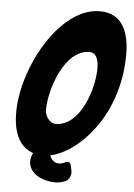

<svg xmlns="http://www.w3.org/2000/svg" viewBox="-59 -792 678 971"><g transform="rotate(5 280.0 -307.0)"><path d="M295 31C286 35 278 37 269 37C254 37 243 32 234 21C228 15 224 8 222 0C305 -19 378 -81 429 -146C506 -242 560 -381 560 -541C560 -641 531 -748 409 -748C359 -748 311 -730 264 -695C126 -592 31 -369 31 -201C31 -122 51 -33 134 -4C127 11 123 24 123 37C123 105 201 134 258 134C274 134 289 131 304 125C324 120 336 98 336 78C336 71 335 66 334 63L330 43C327 31 322 25 314 25C309 25 302 27 295 31ZM235 -161C203 -161 180 -198 180 -227C180 -330 247 -538 374 -538C416 -538 421 -488 421 -457C421 -356 360 -161 235 -161Z"/></g></svg>

Font: Bangerz
Style: Bold
Weight: 700
Designer: vernon adams
Foundry: Vernon Adams
Version: Version 2.10;December 28, 2023;FontCreator 13.0.0.2683 64-bi